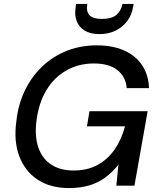

<svg xmlns="http://www.w3.org/2000/svg" viewBox="-20 -942 808 974"><path d="M330 12Q235 12 170.5 -31Q106 -74 77.5 -150.5Q49 -227 63 -327Q72 -412 106 -482.5Q140 -553 194 -604.5Q248 -656 318.5 -684Q389 -712 471 -712Q591 -712 661.5 -654.5Q732 -597 736 -495H623Q618 -553 575.5 -586.5Q533 -620 456 -620Q378 -620 315.5 -584Q253 -548 214.5 -483Q176 -418 165 -329Q155 -251 174.5 -194Q194 -137 240 -107Q286 -77 352 -77Q423 -77 474.5 -105Q526 -133 561 -183Q596 -233 614 -301H421L434 -378H729L662 0H570L581 -107Q550 -68 514 -41.5Q478 -15 433 -1.5Q388 12 330 12ZM485 -769Q438 -769 409 -787Q380 -805 368.5 -836.5Q357 -868 364 -907L366 -922H423Q416 -886 433 -866Q450 -846 498 -846Q546 -846 570 -866Q594 -886 601 -922H658L655 -907Q649 -867 626 -836Q603 -805 567 -787Q531 -769 485 -769Z"/></svg>

Font: DM Sans 11pt Medium
Style: Italic
Weight: 500
Italic angle: -10°
Version: Version 4.004;gftools[0.9.30]